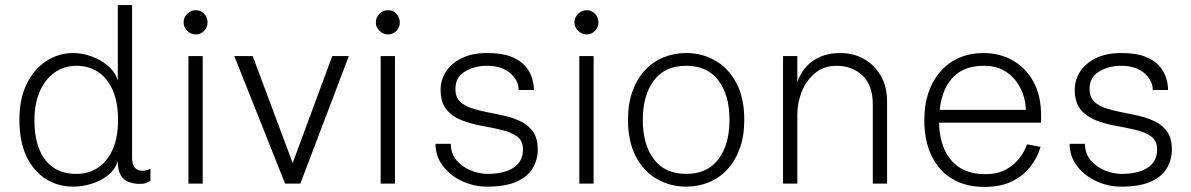

<svg xmlns="http://www.w3.org/2000/svg" viewBox="-20 -720 4670 753"><path d="M442 -88Q431 -54 402 -31.5Q373 -9 337 1.5Q301 12 268 12Q207 12 159 -18.5Q111 -49 83.5 -107.5Q56 -166 56 -250Q56 -332 84.5 -390.5Q113 -449 161.5 -480.5Q210 -512 268 -512Q301 -512 337 -499.5Q373 -487 402 -463Q431 -439 442 -404V-700H498V-103Q498 -66 518 -55Q538 -44 570 -58V-11Q560 -5 550 -1.5Q540 2 521 1Q502 0 483.5 -7Q465 -14 453.5 -33Q442 -52 442 -88ZM280 -38Q328 -38 364.5 -62.5Q401 -87 422 -134Q443 -181 443 -250Q443 -319 422 -366.5Q401 -414 364.5 -438Q328 -462 280 -462Q231 -462 193.5 -435Q156 -408 135.5 -360Q115 -312 115 -248Q115 -186 132.5 -138.5Q150 -91 187 -64.5Q224 -38 280 -38Z M748 -585Q729 -585 714.5 -599Q700 -613 700 -632Q700 -652 714.5 -666Q729 -680 748 -680Q767 -680 780.5 -666Q794 -652 794 -632Q794 -613 780.5 -599Q767 -585 748 -585ZM719 0V-500H775V0Z M899 -500H971L1158 0H1098ZM1348 -500 1158 0H1098L1283 -500Z M1502 -585Q1483 -585 1468.5 -599Q1454 -613 1454 -632Q1454 -652 1468.5 -666Q1483 -680 1502 -680Q1521 -680 1534.5 -666Q1548 -652 1548 -632Q1548 -613 1534.5 -599Q1521 -585 1502 -585ZM1473 0V-500H1529V0Z M1890 12Q1839 12 1792.5 -9.5Q1746 -31 1717 -69Q1688 -107 1688 -156H1748Q1748 -118 1770.5 -91.5Q1793 -65 1826.5 -51.5Q1860 -38 1892 -38Q1956 -38 1993.5 -62Q2031 -86 2031 -134Q2031 -168 2007.5 -185Q1984 -202 1947.5 -210.5Q1911 -219 1869.5 -226.5Q1828 -234 1791.5 -248Q1755 -262 1731.5 -290Q1708 -318 1708 -368Q1708 -405 1728 -437.5Q1748 -470 1789 -491Q1830 -512 1891 -512Q1947 -512 1982.5 -498.5Q2018 -485 2038 -463Q2058 -441 2066 -415.5Q2074 -390 2074 -367H2014Q2014 -405 1980.5 -433.5Q1947 -462 1890 -462Q1841 -462 1803.5 -439.5Q1766 -417 1766 -371Q1766 -340 1783.5 -322.5Q1801 -305 1830 -295.5Q1859 -286 1893.5 -279.5Q1928 -273 1962 -265Q1996 -257 2025 -242.5Q2054 -228 2071.5 -202Q2089 -176 2089 -134Q2089 -94 2069.5 -60.5Q2050 -27 2006 -7.5Q1962 12 1890 12Z M2281 -585Q2262 -585 2247.5 -599Q2233 -613 2233 -632Q2233 -652 2247.5 -666Q2262 -680 2281 -680Q2300 -680 2313.5 -666Q2327 -652 2327 -632Q2327 -613 2313.5 -599Q2300 -585 2281 -585ZM2252 0V-500H2308V0Z M2671 12Q2609 12 2557 -17.5Q2505 -47 2474 -105.5Q2443 -164 2443 -250Q2443 -315 2461 -363.5Q2479 -412 2510.5 -445.5Q2542 -479 2583.5 -495.5Q2625 -512 2671 -512Q2733 -512 2785 -482.5Q2837 -453 2868 -394.5Q2899 -336 2899 -250Q2899 -186 2881 -137Q2863 -88 2831.5 -54.5Q2800 -21 2759 -4.5Q2718 12 2671 12ZM2671 -38Q2754 -38 2797.5 -95.5Q2841 -153 2841 -250Q2841 -347 2797.5 -404.5Q2754 -462 2671 -462Q2588 -462 2544.5 -404.5Q2501 -347 2501 -250Q2501 -153 2544.5 -95.5Q2588 -38 2671 -38Z M3051 0V-500H3107V-396Q3110 -409 3120.5 -428.5Q3131 -448 3150.5 -467Q3170 -486 3201 -499Q3232 -512 3277 -512Q3326 -512 3367 -489.5Q3408 -467 3433.5 -424.5Q3459 -382 3459 -322V0H3403V-310Q3403 -386 3362.5 -424Q3322 -462 3261 -462Q3212 -462 3177.5 -434Q3143 -406 3125 -362Q3107 -318 3107 -270V0Z M3840 13Q3767 13 3714.5 -18.5Q3662 -50 3633.5 -109Q3605 -168 3605 -248Q3605 -310 3622 -358.5Q3639 -407 3670 -441.5Q3701 -476 3743.5 -494Q3786 -512 3837 -512Q3901 -512 3952 -483Q4003 -454 4033 -399.5Q4063 -345 4063 -267V-239H3652V-289H4003Q4003 -319 3992.5 -349.5Q3982 -380 3962 -405.5Q3942 -431 3911.5 -446.5Q3881 -462 3841 -462Q3776 -462 3737 -433.5Q3698 -405 3680.5 -356Q3663 -307 3663 -245Q3663 -182 3683.5 -135Q3704 -88 3744 -62.5Q3784 -37 3844 -37Q3892 -37 3925 -55Q3958 -73 3978.5 -100Q3999 -127 4008 -154L4061 -144Q4049 -103 4021.5 -67Q3994 -31 3949.5 -9Q3905 13 3840 13Z M4377 12Q4326 12 4279.5 -9.5Q4233 -31 4204 -69Q4175 -107 4175 -156H4235Q4235 -118 4257.5 -91.5Q4280 -65 4313.5 -51.5Q4347 -38 4379 -38Q4443 -38 4480.5 -62Q4518 -86 4518 -134Q4518 -168 4494.5 -185Q4471 -202 4434.5 -210.5Q4398 -219 4356.5 -226.5Q4315 -234 4278.5 -248Q4242 -262 4218.5 -290Q4195 -318 4195 -368Q4195 -405 4215 -437.5Q4235 -470 4276 -491Q4317 -512 4378 -512Q4434 -512 4469.5 -498.5Q4505 -485 4525 -463Q4545 -441 4553 -415.5Q4561 -390 4561 -367H4501Q4501 -405 4467.5 -433.5Q4434 -462 4377 -462Q4328 -462 4290.5 -439.5Q4253 -417 4253 -371Q4253 -340 4270.5 -322.5Q4288 -305 4317 -295.5Q4346 -286 4380.5 -279.5Q4415 -273 4449 -265Q4483 -257 4512 -242.5Q4541 -228 4558.5 -202Q4576 -176 4576 -134Q4576 -94 4556.5 -60.5Q4537 -27 4493 -7.5Q4449 12 4377 12Z"/></svg>

Font: Inclusive Sans Light
Style: Regular
Weight: 300
Designer: Olivia King
Foundry: Olivia King
Version: Version 2.004